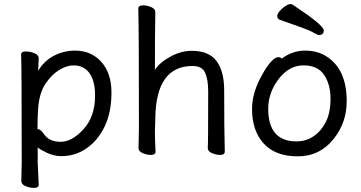

<svg xmlns="http://www.w3.org/2000/svg" viewBox="-20 -739 1762 937"><path d="M444 -272Q444 -371 393 -405Q371 -420 339 -420Q307 -420 270.5 -398.5Q234 -377 203 -332Q172 -287 166 -209Q163 -167 163 -111L162 -110Q162 -109 164 -109Q178 -109 195 -84Q220 -47 276 -47Q332 -47 388 -109Q444 -171 444 -272ZM145 178Q126 178 105 169.5Q84 161 84 144L86 55Q86 -421 83 -472Q83 -488 107 -488Q126 -488 147.5 -479.5Q169 -471 169 -454L166 -393Q195 -442 243 -467Q291 -492 347 -492Q425 -492 474.5 -437Q524 -382 524 -287Q524 -193 492 -124.5Q460 -56 404.5 -16.5Q349 23 279 23Q243 23 206.5 5.5Q170 -12 164 -20V56L169 162Q169 178 145 178Z M1054 17Q1035 17 1014.5 8.5Q994 0 994 -17Q996 -34 996 -293Q996 -351 981 -384Q966 -417 920 -417Q741 -417 738 -162L736 -97Q736 -59 739 1Q739 17 716 17Q697 17 676.5 8.5Q656 0 656 -17L658 -115Q658 -590 655 -697Q655 -713 679 -713Q697 -713 717.5 -704.5Q738 -696 738 -679Q736 -580 736 -398Q758 -433 810.5 -462Q863 -491 916 -491Q1012 -491 1047 -425Q1074 -378 1074 -297Q1074 -105 1077 1Q1077 17 1054 17Z M1427 -49Q1474 -49 1511 -74.5Q1548 -100 1570.5 -144.5Q1593 -189 1593 -258Q1593 -326 1562 -373Q1531 -420 1461 -420Q1391 -420 1340 -353.5Q1289 -287 1289 -208Q1289 -49 1427 -49ZM1433 24Q1324 24 1267 -38.5Q1210 -101 1210 -207Q1210 -289 1261 -377Q1281 -414 1302 -437Q1323 -460 1337 -460Q1350 -460 1355 -453Q1407 -492 1469 -492Q1531 -492 1576 -462Q1672 -399 1672 -245Q1672 -141 1609 -62Q1541 24 1433 24ZM1537 -568Q1530 -568 1509.5 -580Q1489 -592 1441.5 -608.5Q1394 -625 1344 -643Q1333 -648 1333 -661Q1333 -671 1345 -685Q1357 -699 1372 -709Q1387 -719 1396 -719Q1403 -719 1407 -717Q1560 -616 1560 -591Q1560 -568 1537 -568Z"/></svg>

Font: LXGW WenKai Medium
Style: Regular
Weight: 500
Designer: LXGW / Fontworks Inc.
Foundry: LXGW / Fontworks Inc.
Version: Version 1.501; October 10, 2024